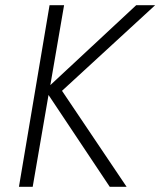

<svg xmlns="http://www.w3.org/2000/svg" viewBox="-20 -720 618 740"><path d="M171 -700 53 0H106L167 -354L403 0H468L219 -370L578 -700H505L174 -392L227 -700Z"/></svg>

Font: Jost Light
Style: Italic
Weight: 300
Italic angle: -5°
Version: Version 3.710